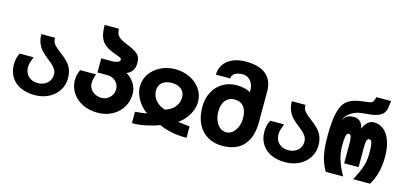

<svg xmlns="http://www.w3.org/2000/svg" viewBox="-70 -1270 3740 1777"><g transform="rotate(15 1800.0 -382.0)"><path d="M42 -215Q42 -244.5 49.2 -274.2Q56.5 -304 68.5 -324H201.5Q186.5 -285 180.8 -264.2Q175 -243.5 175 -224.5Q175 -188 190.5 -160.8Q206 -133.5 234.2 -118.5Q262.5 -103.5 300 -103.5Q335.5 -103.5 364.2 -118.2Q393 -133 409 -159.2Q425 -185.5 425 -218Q425 -241 415.8 -260Q406.5 -279 385.5 -299.8Q364.5 -320.5 325.5 -350.5Q291 -377 267.5 -403.5Q244 -430 229.8 -466.2Q215.5 -502.5 215.5 -550H346Q346 -519 357.8 -499Q369.5 -479 401.5 -453.5L432 -429.5Q458 -409.5 472 -397.5Q486 -385.5 505.5 -365Q559.5 -308 559.5 -218.5Q559.5 -153 525.8 -100.5Q492 -48 432.8 -18.2Q373.5 11.5 300 11.5Q221.5 11.5 163.2 -16Q105 -43.5 73.5 -94.8Q42 -146 42 -215Z M625 -221.5Q625 -245 629.2 -265.2Q633.5 -285.5 648 -321H801Q782 -271 782 -234Q782 -201 799.5 -176Q817 -151 845.2 -137.5Q873.5 -124 903.5 -124Q935.5 -124 961.2 -139.2Q987 -154.5 1001.5 -180.2Q1016 -206 1016 -236Q1016 -266 1000.8 -290Q985.5 -314 960.5 -327.8Q935.5 -341.5 907.5 -341.5H809V-477H914.5Q943.5 -477 965.2 -486Q987 -495 987 -510Q987 -521.5 973.8 -528.8Q960.5 -536 927 -548L897.5 -559Q842 -580 812.2 -610Q782.5 -640 771 -681.2Q759.5 -722.5 759.5 -783.5H895Q899 -751 904.8 -734.8Q910.5 -718.5 931 -702Q951.5 -685.5 997 -667Q1054.5 -643.5 1084.5 -625.8Q1114.5 -608 1128.8 -584.2Q1143 -560.5 1143 -523.5Q1143 -477.5 1124.8 -449Q1106.5 -420.5 1069.5 -406.5Q1118 -378.5 1146.5 -332.5Q1175 -286.5 1175 -234Q1175 -162 1140 -104.5Q1105 -47 1043 -14.2Q981 18.5 903.5 18.5Q824.5 18.5 761 -12.5Q697.5 -43.5 661.2 -98.2Q625 -153 625 -221.5Z M1351 -94.5Q1314 -118.5 1284.5 -155.5Q1255 -192.5 1238.2 -235Q1221.5 -277.5 1221.5 -318.5Q1221.5 -386.5 1259.5 -441.2Q1297.5 -496 1361.5 -526.8Q1425.5 -557.5 1500 -557.5Q1574.5 -557.5 1638.5 -526.8Q1702.5 -496 1740.5 -441.2Q1778.5 -386.5 1778.5 -318.5Q1778.5 -277.5 1761.8 -234.8Q1745 -192 1715.5 -155Q1686 -118 1649 -94Q1693.5 -85 1761.5 -80V28.5Q1754 29 1740 29Q1670 29 1606.2 14.2Q1542.5 -0.5 1496.5 -22Q1442.5 0 1370.5 15.2Q1298.5 30.5 1238.5 28.5V-80Q1303.5 -85 1351 -94.5ZM1500.5 -170.5Q1558.5 -188 1591.8 -228.2Q1625 -268.5 1625 -319.5Q1625 -371.5 1590 -399Q1555 -426.5 1500 -426.5Q1444.5 -426.5 1409.8 -399.2Q1375 -372 1375 -319.5Q1375 -268.5 1408.8 -228.2Q1442.5 -188 1500.5 -170.5Z M1828.5 -285.5Q1828.5 -365 1861.2 -427.8Q1894 -490.5 1952.5 -525.8Q2011 -561 2085.5 -561Q2163.5 -561 2218.5 -530.5V-550Q2218.5 -585.5 2204.5 -613.5Q2190.5 -641.5 2166.5 -657.2Q2142.5 -673 2113.5 -673Q2068 -673 2039 -655.5Q2010 -638 2010 -606H1872.5Q1872.5 -658 1900.2 -701Q1928 -744 1982 -769.2Q2036 -794.5 2112.5 -794.5Q2239.5 -794.5 2305.5 -739.2Q2371.5 -684 2371.5 -577.5V-285.5Q2371.5 -182 2337.5 -114.8Q2303.5 -47.5 2243 -15.8Q2182.5 16 2100.5 16Q2020.5 16 1959 -19Q1897.5 -54 1863 -122Q1828.5 -190 1828.5 -285.5ZM2220 -280.5Q2220 -352 2189 -390.2Q2158 -428.5 2099.5 -428.5Q2064 -428.5 2037.5 -410.8Q2011 -393 1996.8 -359.5Q1982.5 -326 1982.5 -280.5Q1982.5 -235 1998.2 -196.8Q2014 -158.5 2041 -136.5Q2068 -114.5 2100.5 -114.5Q2133.5 -114.5 2160.8 -136.8Q2188 -159 2204 -197Q2220 -235 2220 -280.5Z M2442 -215Q2442 -244.5 2449.2 -274.2Q2456.5 -304 2468.5 -324H2601.5Q2586.5 -285 2580.8 -264.2Q2575 -243.5 2575 -224.5Q2575 -188 2590.5 -160.8Q2606 -133.5 2634.2 -118.5Q2662.5 -103.5 2700 -103.5Q2735.5 -103.5 2764.2 -118.2Q2793 -133 2809 -159.2Q2825 -185.5 2825 -218Q2825 -241 2815.8 -260Q2806.5 -279 2785.5 -299.8Q2764.5 -320.5 2725.5 -350.5Q2691 -377 2667.5 -403.5Q2644 -430 2629.8 -466.2Q2615.5 -502.5 2615.5 -550H2746Q2746 -519 2757.8 -499Q2769.5 -479 2801.5 -453.5L2832 -429.5Q2858 -409.5 2872 -397.5Q2886 -385.5 2905.5 -365Q2959.5 -308 2959.5 -218.5Q2959.5 -153 2925.8 -100.5Q2892 -48 2832.8 -18.2Q2773.5 11.5 2700 11.5Q2621.5 11.5 2563.2 -16Q2505 -43.5 2473.5 -94.8Q2442 -146 2442 -215Z M3017.5 -322.5Q3017.5 -472.5 3038.5 -553.5Q3059.5 -634.5 3103.2 -669.2Q3147 -704 3225.5 -715L3315.5 -727.5Q3335.5 -730.5 3344.5 -743.8Q3353.5 -757 3362 -789H3502Q3495.5 -728.5 3492.5 -715Q3483 -670.5 3447 -648.2Q3411 -626 3349 -619.5L3269.5 -611.5Q3214 -605.5 3168.5 -576.5Q3123 -547.5 3100 -492.5Q3122 -531 3147 -544.5Q3172 -558 3207.5 -558Q3282.5 -558 3302 -471.5Q3316.5 -510.5 3342.2 -534.2Q3368 -558 3402 -558Q3456 -558 3496.8 -524Q3537.5 -490 3559.8 -426Q3582 -362 3582 -275Q3582 -196 3565.5 -128.8Q3549 -61.5 3512 0H3350Q3385 -64 3403 -110.5Q3421 -157 3427 -193.2Q3433 -229.5 3433 -271.5Q3433 -336.5 3426.2 -366Q3419.5 -395.5 3400 -395.5Q3381 -395.5 3375.5 -372.5Q3370 -349.5 3370 -307V-120.5H3232V-307Q3232 -348 3227 -371.8Q3222 -395.5 3203.5 -395.5Q3184.5 -395.5 3178 -366Q3171.5 -336.5 3171.5 -272Q3171.5 -231.5 3177.8 -194.5Q3184 -157.5 3201.8 -110Q3219.5 -62.5 3253.5 0H3087.5Q3048.5 -66.5 3033 -140.5Q3017.5 -214.5 3017.5 -322.5Z"/></g></svg>

Font: JuliaMono Black
Style: Regular
Weight: 900
Monospace: yes
Designer: cormullion
Foundry: corm
Version: Version 0.054; ttfautohint (v1.8.4)